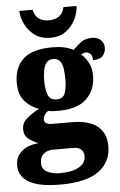

<svg xmlns="http://www.w3.org/2000/svg" viewBox="-77 -818 686 1095"><g transform="rotate(-5 265.5 -270.5)"><path d="M224 233Q-13 233 -13 102Q-13 54 23 22.5Q59 -9 120 -13Q91 -24 65 -43.5Q39 -63 39 -100Q39 -135 67 -160Q95 -185 140 -208Q93 -223 59.5 -261Q26 -299 26 -366Q26 -455 79 -503Q132 -551 246 -551Q283 -551 311 -545Q339 -539 366 -526Q390 -551 414 -568Q438 -585 476 -585Q509 -585 526.5 -566.5Q544 -548 544 -523Q544 -498 528 -478Q512 -458 471 -458Q471 -485 458.5 -495Q446 -505 437 -505Q426 -505 418.5 -502Q411 -499 406 -496Q429 -476 446 -445.5Q463 -415 463 -371Q463 -289 411 -238Q359 -187 246 -187Q236 -187 218 -188Q200 -189 192 -192Q182 -188 172 -174Q162 -160 162 -145Q162 -129 174.5 -122.5Q187 -116 203 -116H315Q416 -116 465.5 -76.5Q515 -37 515 38Q515 129 443.5 181Q372 233 224 233ZM244 -253Q283 -253 293.5 -285Q304 -317 304 -365Q304 -397 300 -424.5Q296 -452 283 -468Q270 -484 244 -484Q219 -484 206 -467.5Q193 -451 188 -423.5Q183 -396 183 -364Q183 -318 194.5 -285.5Q206 -253 244 -253ZM227 168Q296 168 335.5 145.5Q375 123 375 83Q375 61 360.5 46Q346 31 314 31H194Q180 31 163.5 37.5Q147 44 135.5 59.5Q124 75 124 102Q124 137 155 152.5Q186 168 227 168ZM240 -606Q187 -606 151 -632.5Q115 -659 96 -698Q77 -737 76 -774H152Q160 -738 183 -722Q206 -706 240 -706Q275 -706 298 -722Q321 -738 329 -774H404Q403 -737 384 -698Q365 -659 329 -632.5Q293 -606 240 -606Z"/></g></svg>

Font: Noto Serif Thai SemiCondensed Black
Style: Regular
Weight: 900
Width: 4
Designer: Monotype Design Team
Foundry: Monotype Imaging Inc.
Version: Version 2.002; ttfautohint (v1.8.4.7-5d5b)